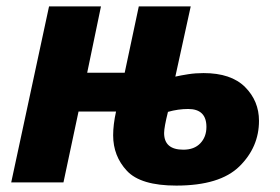

<svg xmlns="http://www.w3.org/2000/svg" viewBox="-20 -569 874 599"><path d="M530 10Q666 10 727 -50Q788 -110 788 -192Q788 -254 744.5 -297.5Q701 -341 615 -341Q590 -341 567.5 -337.5Q545 -334 527 -330L575 -549H413L369 -342H252L295 -549H133L15 0H178L225 -221H342Q333 -180 333 -147Q333 -82 376 -36Q419 10 530 10ZM552 -102Q492 -102 492 -154Q492 -172 504 -220Q536 -229 567 -229Q624 -229 624 -173Q624 -142 605 -122Q586 -102 552 -102Z"/></svg>

Font: Noto Sans Display Extra
Style: Italic
Weight: 800
Italic angle: -12°
Designer: Monotype Design Team
Foundry: Monotype Imaging Inc.
Version: Version 1.900